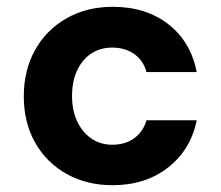

<svg xmlns="http://www.w3.org/2000/svg" viewBox="-20 -533 649 565"><path d="M311 12Q235 12 175.5 -21.5Q116 -55 83 -114Q50 -173 50 -249Q50 -326 83 -385.5Q116 -445 175.5 -479Q235 -513 312 -513Q409 -513 475 -462Q541 -411 559 -321H411Q402 -355 375 -374Q348 -393 310 -393Q276 -393 249.5 -376Q223 -359 207.5 -327Q192 -295 192 -250Q192 -217 201 -191Q210 -165 226 -146Q242 -127 263.5 -117Q285 -107 310 -107Q336 -107 356 -115.5Q376 -124 390.5 -140.5Q405 -157 411 -179H559Q541 -92 474.5 -40Q408 12 311 12Z"/></svg>

Font: DM Sans 18pt ExtraBold
Style: Regular
Weight: 800
Designer: Colophon Foundry, Jonny Pinhorn
Foundry: Colophon Foundry
Version: Version 4.004;gftools[0.9.30]